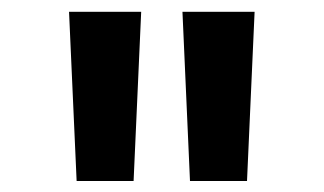

<svg xmlns="http://www.w3.org/2000/svg" viewBox="-20 -748 563 334"><path d="M113.3 -433.1 100.1 -727.5H225.6L212.4 -433.1ZM310.5 -433.1 297.4 -727.5H422.9L409.7 -433.1Z"/></svg>

Font: Inter-SemiBold
Style: Regular
Weight: 600
Designer: Rasmus Andersson
Foundry: rsms
Version: Version 4.000;git-a52131595